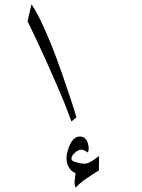

<svg xmlns="http://www.w3.org/2000/svg" viewBox="-20 -555 662 896"><path d="M336.9 -7.8 313.5 11.7Q301.8 -20.5 280.3 -75.2Q249 -151.4 193.4 -275.4Q141.6 -389.6 108.4 -456.1L127 -535.2Q161.1 -485.4 204.1 -382.8Q245.1 -287.1 292 -145.5Q319.3 -66.4 336.9 -7.8ZM441.4 240.2Q440.4 240.2 418 254.9Q386.7 275.4 370.1 287.1Q343.8 307.6 333 321.3L328.1 304.7Q327.1 295.9 330.1 275.4Q330.1 267.6 333 253.9Q322.3 249 312.5 240.2Q299.8 227.5 293.9 209Q284.2 175.8 301.8 130.9Q320.3 82 352.5 82Q367.2 82 377 90.8Q386.7 100.6 390.6 115.2Q394.5 127.9 393.6 140.6Q393.6 154.3 387.7 156.2Q382.8 151.4 379.9 150.4Q369.1 143.6 358.4 143.6Q343.8 143.6 327.1 160.2Q309.6 175.8 314.5 190.4Q316.4 197.3 337.4 203.1Q358.4 209 374 209Q389.6 209 414.1 193.4Q428.7 183.6 442.4 172.9Z"/></svg>

Font: Thabit-Oblique
Style: Oblique
Weight: 500
Designer: Regenerated by Nadim Shaikli
Foundry: MAK Alagha
Version: 0.01